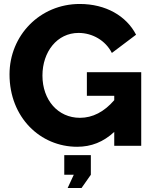

<svg xmlns="http://www.w3.org/2000/svg" viewBox="-20 -735 772 968"><path d="M391 213 438 146V47H304V146H352L321 213ZM556 0H692V-371H418V-252H556V-230C505 -171 447 -141 383 -141C272 -141 194 -231 194 -354C194 -474 268 -569 376 -569C446 -569 512 -531 544 -468L666 -560C617 -655 513 -715 382 -715C181 -715 28 -556 28 -360C28 -143 183 5 369 5C440 5 501 -19 556 -70Z"/></svg>

Font: Raleway
Style: ExtraBold
Weight: 800
Designer: Matt McInerney, Pablo Impallari, Rodrigo Fuenzalida
Foundry: Matt McInerney, Pablo Impallari, Rodrigo Fuenzalida
Version: Version 3.000